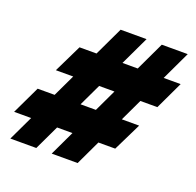

<svg xmlns="http://www.w3.org/2000/svg" viewBox="-153 -830 981 960"><g transform="rotate(20 337.5 -350.0)"><path d="M218 0 549 -700H687L356 0ZM-30 -132 41 -281H581L508 -132ZM-2 0 330 -700H468L136 0ZM95 -399 167 -547H705L635 -399Z"/></g></svg>

Font: Azeret Mono Thin ExtraBold
Style: Italic
Weight: 800
Italic angle: -12°
Version: Version 1.002